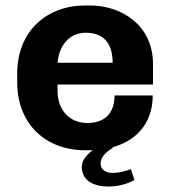

<svg xmlns="http://www.w3.org/2000/svg" viewBox="-20 -541 624 704"><path d="M541 -231V-307C541 -444 431 -521 309 -521H293C153 -521 43 -429 43 -270V-241C43 -82 151 10 293 10H309H320C300 25 280 45 280 71C280 126 331 143 377 143C410 143 444 135 473 119L460 79C439 87 417 93 393 93C372 93 349 85 349 57C349 32 376 11 396 0H389C473 -22 540 -83 540 -191H400C400 -123 361 -90 301 -90C231 -90 191 -142 191 -207V-231ZM294 -421C367 -421 393 -374 393 -311H191C196 -373 234 -421 294 -421Z"/></svg>

Font: Chivo
Style: Bold
Weight: 700
Designer: Hector Gatti
Foundry: Omnibus-Type
Version: Version 1.003;PS 001.003;hotconv 1.0.70;makeotf.lib2.5.58329